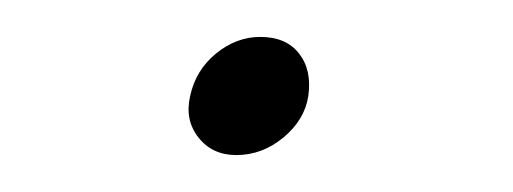

<svg xmlns="http://www.w3.org/2000/svg" viewBox="-20 -307 278 104"><path d="M108 -223Q95 -223 87.5 -232.5Q80 -242 83 -255Q86 -269 97 -278Q108 -287 121 -287Q135 -287 142 -278Q149 -269 147 -255Q145 -242 133.5 -232.5Q122 -223 108 -223Z"/></svg>

Font: Kapakana
Style: Regular
Weight: 400
Designer: Kousuke Nagai
Version: Version 1.002